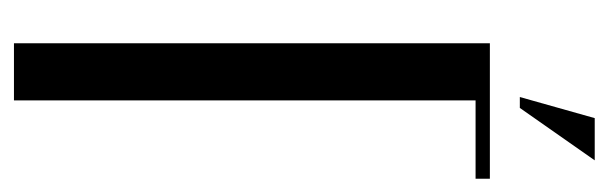

<svg xmlns="http://www.w3.org/2000/svg" viewBox="-326 -568 893 282"><g transform="rotate(90 121.0 -426.5)"><path d="M43 -699H242V-678H127V0H43ZM122 -743 153 -853H215L138 -743Z"/></g></svg>

Font: Moniqa SemBd Narrow Heading
Style: Regular
Weight: 600
Width: 4
Designer: Rajesh Rajput
Foundry: Rajesh Rajput
Version: Version 1.000